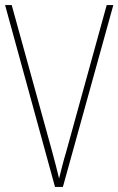

<svg xmlns="http://www.w3.org/2000/svg" viewBox="-20 -734 465 754"><path d="M425 -714H399L240 -138C228 -99 221 -68 212 -33C204 -68 195 -100 185 -138L26 -714H0L196 0H227Z"/></svg>

Font: Noto Sans Lao Condensed Thin
Style: Regular
Weight: 100
Width: 3
Designer: Monotype Design Team
Foundry: Monotype Imaging Inc.
Version: Version 2.003